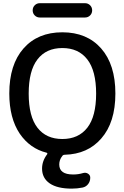

<svg xmlns="http://www.w3.org/2000/svg" viewBox="-20 -962 764 1179"><path d="M156.2 -387.2Q156.2 -247.1 210 -177.7Q263.7 -108.4 362.8 -108.4Q461.9 -108.4 516.1 -177.7Q570.3 -247.1 570.3 -387.2Q570.3 -527.3 516.1 -597.2Q461.9 -667 362.8 -667Q263.7 -667 210 -597.2Q156.2 -527.3 156.2 -387.2ZM224.6 -854.5Q206.1 -854.5 193.4 -867.2Q180.7 -879.9 180.7 -898.4Q180.7 -917 193.4 -929.7Q206.1 -942.4 224.6 -942.4H502Q520.5 -942.4 533.2 -929.7Q545.9 -917 545.9 -898.4Q545.9 -879.9 533.2 -867.2Q520.5 -854.5 502 -854.5ZM420.9 196.3Q332 196.3 285.2 164.1Q238.3 131.8 238.3 73.2Q238.3 26.4 269.5 -14.6Q271.5 -17.6 270.5 -20.5Q269.5 -23.4 265.6 -24.4Q164.1 -49.8 101.6 -140.6Q37.1 -236.3 37.1 -387.7Q37.1 -565.4 124.5 -664.6Q211.9 -763.7 362.8 -763.7Q513.7 -763.7 601.1 -664.6Q688.5 -565.4 688.5 -387.7Q688.5 -210 601.6 -111.3Q518.6 -15.6 377.9 -11.7Q367.2 -11.7 362.3 -3.9Q343.8 19.5 343.8 47.9Q343.8 109.4 428.7 109.4Q430.7 109.4 431.6 109.4Q460.9 109.4 490.2 100.6Q506.8 95.7 520.5 104.5Q534.2 113.3 534.2 128.9Q534.2 151.4 521.5 168Q508.8 184.6 488.3 189.5Q454.1 196.3 420.9 196.3Z"/></svg>

Font: Gen Jyuu GothicX Medium
Style: Regular
Weight: 500
Designer: Ryoko NISHIZUKA (kana &amp; ideographs); Paul D. Hunt (Latin, Greek &amp; Cyrillic); Wenlong ZHANG (bopomofo); Sandoll C
Version: Version 1.058.20140828